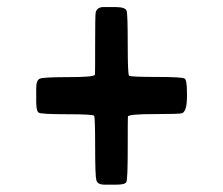

<svg xmlns="http://www.w3.org/2000/svg" viewBox="-20 -576 626 538"><path d="M270 -556.2H303.7Q332 -556.2 335 -545.2Q337.9 -534.2 337.9 -450.9Q337.9 -367.7 341.6 -364Q345.2 -360.4 418.2 -360.4Q491.2 -360.4 497.6 -355.7Q503.9 -351.1 503.9 -315.4V-305.7Q503.9 -264.2 490.2 -258.8Q483.9 -256.3 412.1 -256.3Q340.3 -256.3 338.4 -249.5Q337.9 -248 337.9 -160.4Q337.9 -72.8 334 -65.7Q330.1 -58.6 307.1 -58.6H272.9Q253.4 -58.6 250 -71Q246.6 -83.5 246.6 -165.5Q246.6 -247.6 243.7 -251.7Q240.7 -255.9 168.2 -255.9Q95.7 -255.9 88.6 -260.3Q81.5 -264.6 81.5 -290V-329.1Q81.5 -351.1 91.3 -355.5Q101.1 -359.9 172.4 -359.9Q243.7 -359.9 246.1 -366.7Q246.6 -368.2 246.6 -450.7Q246.6 -533.2 248 -540.5Q251.5 -556.2 270 -556.2Z"/></svg>

Font: Averia Sans
Style: Bold
Weight: 700
Version: Version 1.0